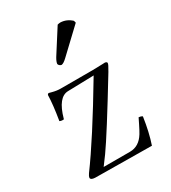

<svg xmlns="http://www.w3.org/2000/svg" viewBox="-165 -744 740 832"><g transform="rotate(-30 205.0 -327.5)"><path d="M255.9 -655.8Q262.2 -657.7 270 -658.2Q301.3 -657.2 325.2 -634.8L328.1 -624L212.9 -515.1Q193.8 -496.6 183.1 -496.1Q171.9 -499 168.9 -508.8Q169.9 -520 180.2 -537.1ZM73.2 -418.9Q78.6 -418 87.9 -415Q109.4 -409.2 128.9 -409.2H290Q309.6 -409.2 340.3 -410.6Q348.6 -411.1 350.1 -411.1Q359.9 -410.2 360.8 -403.8Q360.8 -396.5 345.2 -371.1Q344.2 -369.6 344.2 -369.1Q201.7 -134.8 153.3 -66.9Q135.3 -41.5 120.1 -22H252Q297.4 -22 325.2 -67.4Q333.5 -81.1 345.2 -105L358.9 -132.8Q369.1 -132.3 377 -127Q366.2 -52.7 347.2 2.9L64.9 0Q43.9 -1 43 -11.2Q43.9 -20 51.8 -30.8Q138.2 -147.9 280.8 -387.2L150.9 -383.8Q100.6 -382.8 74.7 -289.1Q74.2 -287.6 74.2 -287.1Q63.5 -285.2 53.2 -290Q65.9 -366.2 66.9 -413.1Q68.4 -416.5 73.2 -418.9Z"/></g></svg>

Font: Linux Libertine Display O
Style: Regular
Weight: 400
Designer: Philipp H. Poll
Foundry: Philipp H. Poll
Version: Version 5.0.9